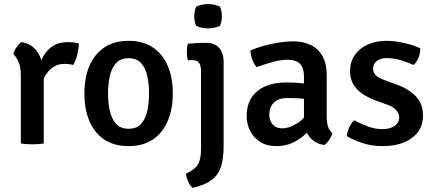

<svg xmlns="http://www.w3.org/2000/svg" viewBox="-20 -710 2146 950"><path d="M370 -495.5Q370 -473.5 363.2 -442.8Q356.5 -412 342 -388.5Q331.5 -391.5 320.8 -392.8Q310 -394 299.5 -394Q272.5 -394 252.2 -383.2Q232 -372.5 217.5 -354.8Q203 -337 192.5 -314.8Q182 -292.5 174.5 -270L159 -290Q160 -326.5 168.5 -363.8Q177 -401 194.8 -432.2Q212.5 -463.5 241.8 -482.5Q271 -501.5 314 -501.5Q329.5 -501.5 342.5 -500Q355.5 -498.5 370 -495.5ZM46 -442Q49.5 -457.5 61.2 -475.2Q73 -493 85.5 -502Q139.5 -492.5 166 -451.8Q192.5 -411 196.5 -348.5V0Q185.5 2 170.5 3Q155.5 4 140 4Q125 4 110 3Q95 2 83 0V-339Q83 -380 70.8 -405.5Q58.5 -431 46 -442Z M835 -247.5Q835 -170.5 810 -111.5Q785 -52.5 736.5 -19.8Q688 13 616 13Q544 13 495 -20.2Q446 -53.5 421.8 -112.2Q397.5 -171 397.5 -247.5Q397.5 -324.5 422.2 -383.2Q447 -442 495.8 -475Q544.5 -508 616 -508Q688.5 -508 737.2 -474.8Q786 -441.5 810.5 -383Q835 -324.5 835 -247.5ZM514.5 -247.5Q514.5 -202 523.2 -162.2Q532 -122.5 554 -97.8Q576 -73 616.5 -73Q657 -73 678.8 -97.8Q700.5 -122.5 709 -162.2Q717.5 -202 717.5 -247.5Q717.5 -293 709 -332.8Q700.5 -372.5 678.8 -397.2Q657 -422 616.5 -422Q576 -422 554 -397.2Q532 -372.5 523.2 -332.8Q514.5 -293 514.5 -247.5Z M1086.5 11Q1086.5 73 1073.5 114.2Q1060.5 155.5 1027.2 180.5Q994 205.5 933 219.5Q921 209 911.8 189.8Q902.5 170.5 900 149.5Q928.5 136 944.5 121.5Q960.5 107 967.5 84.8Q974.5 62.5 974.5 26.5V-359.5Q974.5 -385.5 964.8 -399Q955 -412.5 930 -412.5H909Q904.5 -432.5 904.5 -452.5Q904.5 -462 905.5 -472.5Q906.5 -483 909 -493.5Q931 -496 952.8 -497Q974.5 -498 987 -498H1002Q1041.5 -498 1064 -472.8Q1086.5 -447.5 1086.5 -403.5ZM941 -629.5Q941 -641 943.5 -654Q946 -667 950.5 -677Q960.5 -682.5 977.2 -686.2Q994 -690 1009.5 -690Q1025 -690 1042.5 -686.2Q1060 -682.5 1068.5 -677Q1073 -667 1075.5 -653.8Q1078 -640.5 1078 -629.5Q1078 -618.5 1075.5 -605.2Q1073 -592 1068.5 -582.5Q1060.5 -577 1042.8 -573.2Q1025 -569.5 1009.5 -569.5Q994 -569.5 976.8 -573Q959.5 -576.5 950.5 -582.5Q946 -592 943.5 -605.2Q941 -618.5 941 -629.5Z M1200.5 -134.5Q1200.5 -192.5 1226.2 -229.5Q1252 -266.5 1295.8 -284.2Q1339.5 -302 1393 -302Q1420 -302 1455 -299.8Q1490 -297.5 1520 -291V-215.5Q1494.5 -221.5 1461.5 -223.2Q1428.5 -225 1401.5 -225Q1358.5 -225 1335.5 -202.8Q1312.5 -180.5 1312.5 -142.5Q1312.5 -114 1329 -94.5Q1345.5 -75 1376 -75Q1411 -75 1449.8 -99.5Q1488.5 -124 1515 -171L1532 -88.5Q1514 -67 1487.8 -43.2Q1461.5 -19.5 1427 -3.2Q1392.5 13 1348.5 13Q1298.5 13 1265.5 -9Q1232.5 -31 1216.5 -65Q1200.5 -99 1200.5 -134.5ZM1624.5 -51.5Q1621 -36 1609.2 -18.5Q1597.5 -1 1584.5 7.5Q1550.5 2.5 1529 -15Q1507.5 -32.5 1497 -57.2Q1486.5 -82 1484 -108V-331.5Q1484 -375 1463.8 -394.8Q1443.5 -414.5 1405.5 -414.5Q1369 -414.5 1329.5 -403.5Q1290 -392.5 1250 -378Q1237 -391.5 1228.5 -415Q1220 -438.5 1219 -460.5Q1248 -473 1284.5 -483.2Q1321 -493.5 1359.2 -499.5Q1397.5 -505.5 1431 -505.5Q1479 -505.5 1516.2 -488Q1553.5 -470.5 1575 -433.2Q1596.5 -396 1596.5 -337.5V-132.5Q1596.5 -106 1602.5 -85.5Q1608.5 -65 1624.5 -51.5Z M1696 -36.5Q1697 -55 1707.5 -78.2Q1718 -101.5 1732.5 -115Q1764 -98 1799.8 -84.5Q1835.5 -71 1872 -71Q1910.5 -71 1932.8 -87.2Q1955 -103.5 1955.5 -128Q1955.5 -148 1940.5 -164.8Q1925.5 -181.5 1896 -192L1838.5 -213Q1804 -225.5 1775.2 -244.5Q1746.5 -263.5 1729.2 -291.2Q1712 -319 1712 -357Q1712 -404 1735.5 -437.8Q1759 -471.5 1799.8 -489.8Q1840.5 -508 1892 -508Q1934.5 -508 1981.2 -497Q2028 -486 2059.5 -471Q2060 -457 2056 -440.8Q2052 -424.5 2044.2 -410.8Q2036.5 -397 2026.5 -388.5Q1999.5 -401 1964.2 -411.8Q1929 -422.5 1892 -422.5Q1862 -422.5 1844 -407.8Q1826 -393 1826 -369.5Q1826 -350 1840 -337Q1854 -324 1883 -313.5L1944.5 -291Q2001 -270.5 2037 -234Q2073 -197.5 2073 -138Q2073 -68 2018.2 -27.5Q1963.5 13 1873 13Q1820 13 1774.5 -1.8Q1729 -16.5 1696 -36.5Z"/></svg>

Font: Signika Light Medium
Style: Regular
Weight: 500
Version: Version 2.003;gftools[0.9.32]